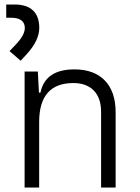

<svg xmlns="http://www.w3.org/2000/svg" viewBox="-20 -837 626 857"><path d="M431.2 0H496.1V-336.9C496.1 -458 429.2 -527.3 313 -527.3C225.1 -527.3 175.3 -493.2 160.6 -423.8H153.8L148.9 -517.6H89.8V0H154.8V-292.5C154.8 -409.2 206.5 -466.3 307.6 -466.3C385.3 -466.3 431.2 -420.4 431.2 -338.4ZM72.3 -565.9 100.1 -596.2C136.7 -636.2 155.3 -675.8 155.3 -711.9C155.3 -781.2 117.7 -816.9 44.4 -816.9H7.8V-757.8H29.8C69.8 -757.8 90.8 -742.2 90.8 -711.9C90.8 -691.4 77.6 -667 51.8 -639.6L22.5 -608.9Z"/></svg>

Font: Cascadia Mono NF Light
Style: Regular
Weight: 300
Monospace: yes
Designer: Aaron Bell
Foundry: Saja Typeworks
Version: Version 2404.023